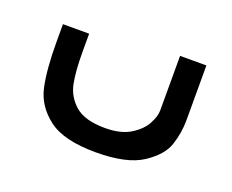

<svg xmlns="http://www.w3.org/2000/svg" viewBox="-73 -501 746 617"><g transform="rotate(20 300.0 -192.0)"><path d="M60.5 -291V-351H150V-289.5Q150 -224.5 158 -182.8Q166 -141 199 -112.2Q232 -83.5 301 -83.5Q355 -83.5 388 -104Q421 -124.5 435 -151Q449 -177.5 449 -197V-384H539V-197Q539 -153.5 525.2 -111.5Q511.5 -69.5 458.5 -34.8Q405.5 0 300 0Q190 0 138 -39.8Q86 -79.5 73.2 -138Q60.5 -196.5 60.5 -291Z"/></g></svg>

Font: JuliaMono Medium
Style: Italic
Weight: 500
Italic angle: -9°
Monospace: yes
Designer: cormullion
Foundry: corm
Version: Version 0.054; ttfautohint (v1.8.4)